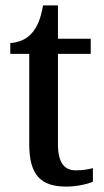

<svg xmlns="http://www.w3.org/2000/svg" viewBox="-20 -679 384 709"><path d="M225 10C266 10 305 0 323 -8V-58C303 -53 284 -50 260 -50C217 -50 194 -79 194 -147V-480H315V-536H194V-659H139C130 -608 117 -578 97 -556C78 -534 49 -522 18 -520V-480H88V-146C88 -30 133 10 225 10Z"/></svg>

Font: Noto Serif Ethiopic SemiCondensed Medium
Style: Regular
Weight: 500
Width: 4
Designer: Monotype Design Team
Foundry: Monotype Imaging Inc.
Version: Version 2.102